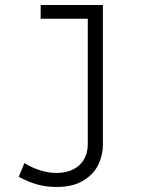

<svg xmlns="http://www.w3.org/2000/svg" viewBox="-20 -535 602 768"><path d="M55.2 171.9 77.6 117.2Q106.9 135.7 140.4 146.2Q173.8 156.7 206.1 156.7Q244.6 156.7 272.9 142.6Q301.3 128.4 316.2 102.3Q331.1 76.2 331.1 42V-460H142.6V-515.1H391.6V44.4Q391.6 85.9 373 124.3Q354.5 162.6 312.7 187.7Q271 212.9 205.6 212.9Q165 212.9 128.2 202.6Q91.3 192.4 55.2 171.9Z"/></svg>

Font: Reddit Mono Light
Style: Regular
Weight: 300
Monospace: yes
Designer: Stephen Hutchings
Foundry: Reddit
Version: Version 1.011